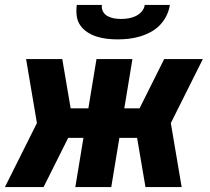

<svg xmlns="http://www.w3.org/2000/svg" viewBox="-35 -760 855 780"><path d="M142 0H-15L115 -260L71 -520H218L252 -320H324L357 -520H503L470 -320H532L632 -520H789L659 -260L703 0H556L522 -200H450L417 0H271L304 -200H242ZM443 -600Q421 -600 399.5 -602.5Q378 -605 357.5 -611.5Q337 -618 319.5 -629.5Q302 -641 290.5 -658Q279 -675 276.5 -696.5Q274 -718 277 -740H379Q377 -725 383.5 -713Q390 -701 402 -694.5Q414 -688 428 -685.5Q442 -683 457 -683Q472 -683 487 -685.5Q502 -688 516 -694.5Q530 -701 540.5 -713Q551 -725 553 -740H655Q652 -718 641.5 -696.5Q631 -675 614.5 -658Q598 -641 576.5 -629.5Q555 -618 532.5 -611.5Q510 -605 487.5 -602.5Q465 -600 443 -600Z"/></svg>

Font: Iosevka Aile Heavy Oblique
Style: Regular
Weight: 900
Italic angle: -9°
Designer: Belleve Invis
Foundry: Belleve Invis
Version: Version 31.1.0; ttfautohint (v1.8.4)